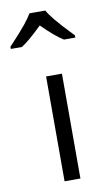

<svg xmlns="http://www.w3.org/2000/svg" viewBox="-141 -788 480 833"><g transform="rotate(-10 98.5 -372.0)"><path d="M144 0H74.2V-461.9H144ZM-55.7 -615.7Q-2 -672.9 19.5 -700Q41 -727.1 50.8 -744.1H120.6Q129.9 -726.6 152.8 -698.5Q175.8 -670.4 228.5 -615.7V-606H178.2Q141.1 -628.9 85.4 -684.6Q27.8 -627.9 -6.8 -606H-55.7Z"/></g></svg>

Font: XL-Viking
Style: Regular
Weight: 400
Foundry: Ascender Corporation
Version: Version 1.10 March 23, 2015